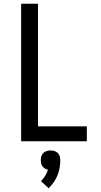

<svg xmlns="http://www.w3.org/2000/svg" viewBox="-20 -755 540 1026"><path d="M93 0V-735H183V-80H444V0ZM240 251 199 213Q212 200 221.5 184.5Q231 169 236 152Q228 150 220 145.5Q212 141 207 134Q202 127 200 118.5Q198 110 198 101Q198 90 201 80Q204 70 211.5 62.5Q219 55 229.5 52Q240 49 250 49Q260 49 270.5 52Q281 55 288.5 62.5Q296 70 299 80Q302 90 302 101Q302 122 298.5 142.5Q295 163 287 182.5Q279 202 267 219Q255 236 240 251Z"/></svg>

Font: Iosevka SS10 Medium
Style: Regular
Weight: 500
Monospace: yes
Designer: Belleve Invis
Foundry: Belleve Invis
Version: Version 28.0.6; ttfautohint (v1.8.4)